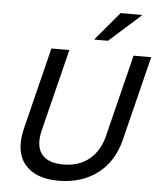

<svg xmlns="http://www.w3.org/2000/svg" viewBox="-60 -942 830 1003"><g transform="rotate(5 355.5 -440.5)"><path d="M284.2 10Q162.5 10 106.7 -57.5Q50.8 -125 81.7 -249.2L187.5 -675H281.7L175 -246.7Q154.2 -165 186.7 -120.8Q219.2 -76.7 301.7 -76.7Q383.3 -76.7 437.5 -120.8Q491.7 -165 511.7 -245.8L618.3 -675H710.8L600.8 -232.5Q571.7 -115.8 487.9 -52.9Q404.2 10 284.2 10ZM407.5 -740.8 408.3 -744.2 531.7 -890.8H643.3L642.5 -887.5L478.3 -740.8Z"/></g></svg>

Font: Funnel Sans
Style: Italic
Weight: 400
Italic angle: -14.036°
Version: Version 1.000; Beta; Release 5; Build 24; ttfautohint (v1.8.